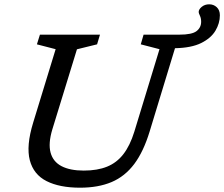

<svg xmlns="http://www.w3.org/2000/svg" viewBox="-20 -862 1042 892"><path d="M223 -260.5Q203.5 -195.5 215 -153Q226.5 -110.5 266 -90Q305.5 -69.5 369 -69.5Q432.5 -69.5 477.5 -87.8Q522.5 -106 553.2 -145.8Q584 -185.5 604 -250L721 -633.5L634 -656L647 -701H813Q872 -701 893.2 -717.5Q914.5 -734 914.5 -761Q914.5 -777 908.8 -789Q903 -801 903 -806Q903 -818.5 917.2 -830.2Q931.5 -842 952 -842Q972.5 -842 987 -828.5Q1001.5 -815 1001.5 -791Q1001.5 -754 980.8 -719.2Q960 -684.5 914.5 -662Q869 -639.5 793 -638L675.5 -252Q647 -158 603.8 -100.2Q560.5 -42.5 498.5 -16.2Q436.5 10 352 10Q257 10 196.5 -20.5Q136 -51 118.5 -117.5Q101 -184 134 -292L238.5 -633.5L151.5 -656L165.5 -701H444.5L431 -656L337.5 -633Z"/></svg>

Font: Newsreader 8pt
Style: Italic
Weight: 400
Italic angle: -17°
Version: Version 1.003